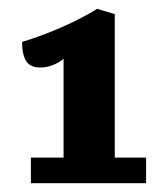

<svg xmlns="http://www.w3.org/2000/svg" viewBox="-20 -800 381 435"><path d="M50 -385V-443H124V-667Q114 -658 99.5 -652.5Q85 -647 72 -647Q48 -647 39 -662Q30 -677 30 -705Q73 -718 119 -738Q165 -758 200 -780L240 -768V-443H311V-385Z"/></svg>

Font: Sansita
Style: Bold
Weight: 700
Designer: Pablo Cosgaya
Foundry: Omnibus-Type
Version: Version 1.006